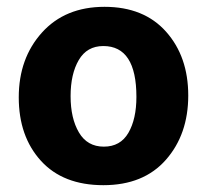

<svg xmlns="http://www.w3.org/2000/svg" viewBox="-20 -535 607 563"><path d="M380 -251Q380 -400 283 -400Q235 -400 211 -359Q187 -318 187 -253Q187 -188 211.5 -146.5Q236 -105 284.5 -105Q333 -105 356.5 -145.5Q380 -186 380 -251ZM286.5 -515Q402 -515 467 -442Q532 -369 532 -255Q532 -141 466.5 -66.5Q401 8 283 8Q165 8 100 -63.5Q35 -135 35 -249.5Q35 -364 103 -439.5Q171 -515 286.5 -515Z"/></svg>

Font: Hind Mysuru
Style: Bold
Weight: 700
Designer: Manushi Parikh, Hitesh Malaviya
Foundry: Indian Type Foundry
Version: Version 0.703;PS 1.0;hotconv 1.0.86;makeotf.lib2.5.63406